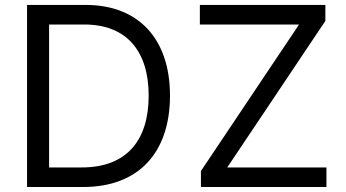

<svg xmlns="http://www.w3.org/2000/svg" viewBox="-20 -747 1384 767"><path d="M312.5 0C534.1 0 659.1 -137.8 659.1 -365.1C659.1 -590.9 534.1 -727.3 322.4 -727.3H88.1V0ZM176.1 -78.1V-649.1H316.8C487.2 -649.1 573.9 -541.2 573.9 -365.1C573.9 -187.5 487.2 -78.1 306.8 -78.1ZM778.4 -649.1H1174.7L782.7 -63.9V0H1284.1V-78.1H887.8L1279.8 -663.4V-727.3H778.4Z"/></svg>

Font: Margiela Sans
Style: Regular
Weight: 400
Designer: Stefan Endress, Andreas Faust
Version: Version 1.100;FEAKit 1.0